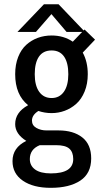

<svg xmlns="http://www.w3.org/2000/svg" viewBox="-20 -678 490 898"><path d="M253.5 -68Q323.5 -68 365 -35.2Q406.5 -2.5 406.5 63Q406.5 133 355.5 166.8Q304.5 200.5 217.5 200.5Q135.5 200.5 87 167.2Q38.5 134 38.5 75.5Q38.5 12.5 103 -19Q51 -51.5 51 -97.5Q51 -153 111.5 -186Q51 -234.5 51 -331Q51 -376 65 -411.5Q79 -447 103 -468.5Q127 -490 157 -501Q187 -512 221.5 -512Q278 -512 320.5 -483L364 -528.5H291.5L220.5 -612L148 -528.5H61.5L185.5 -658H254L371 -535.5L375.5 -540L424.5 -492.5L367 -432Q390.5 -389 390.5 -331Q390.5 -286 375.8 -250Q361 -214 336.8 -192.5Q312.5 -171 283 -160Q253.5 -149 221.5 -149Q189.5 -149 159.5 -159Q129.5 -140 129.5 -114Q129.5 -91.5 150 -79.8Q170.5 -68 197.5 -68ZM221.5 -219.5Q258 -219.5 278.8 -248.8Q299.5 -278 299.5 -331Q299.5 -384.5 279.8 -413.2Q260 -442 221.5 -442Q182 -442 162.2 -413.2Q142.5 -384.5 142.5 -331Q142.5 -278 163.2 -248.8Q184 -219.5 221.5 -219.5ZM119.5 66Q119.5 97 144.5 115Q169.5 133 218 133Q322.5 133 322.5 66Q322.5 33.5 304.2 17.2Q286 1 242.5 1H166Q119.5 20 119.5 66Z"/></svg>

Font: League Mono Condensed
Style: Regular
Weight: 400
Width: 1
Designer: Tyler Finck
Foundry: The League of Moveable Type / Tyler Finck
Version: Version 2.210